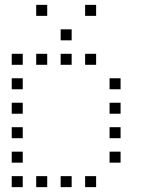

<svg xmlns="http://www.w3.org/2000/svg" viewBox="-20 -793 640 785"><path d="M129 -773Q128 -773 128 -773Q128 -773 128 -772V-729Q128 -728 128 -728Q128 -728 129 -728H172Q173 -728 173 -728Q173 -728 173 -729V-772Q173 -773 173 -773Q173 -773 172 -773ZM329 -773Q328 -773 328 -773Q328 -773 328 -772V-729Q328 -728 328 -728Q328 -728 329 -728H372Q373 -728 373 -728Q373 -728 373 -729V-772Q373 -773 373 -773Q373 -773 372 -773ZM229 -673Q228 -673 228 -673Q228 -673 228 -672V-629Q228 -628 228 -628Q228 -628 229 -628H272Q273 -628 273 -628Q273 -628 273 -629V-672Q273 -673 273 -673Q273 -673 272 -673ZM29 -573Q28 -573 28 -573Q28 -573 28 -572V-529Q28 -528 28 -528Q28 -528 29 -528H72Q73 -528 73 -528Q73 -528 73 -529V-572Q73 -573 73 -573Q73 -573 72 -573ZM129 -573Q128 -573 128 -573Q128 -573 128 -572V-529Q128 -528 128 -528Q128 -528 129 -528H172Q173 -528 173 -528Q173 -528 173 -529V-572Q173 -573 173 -573Q173 -573 172 -573ZM229 -573Q228 -573 228 -573Q228 -573 228 -572V-529Q228 -528 228 -528Q228 -528 229 -528H272Q273 -528 273 -528Q273 -528 273 -529V-572Q273 -573 273 -573Q273 -573 272 -573ZM329 -573Q328 -573 328 -573Q328 -573 328 -572V-529Q328 -528 328 -528Q328 -528 329 -528H372Q373 -528 373 -528Q373 -528 373 -529V-572Q373 -573 373 -573Q373 -573 372 -573ZM29 -473Q28 -473 28 -473Q28 -473 28 -472V-429Q28 -428 28 -428Q28 -428 29 -428H72Q73 -428 73 -428Q73 -428 73 -429V-472Q73 -473 73 -473Q73 -473 72 -473ZM429 -473Q428 -473 428 -473Q428 -473 428 -472V-429Q428 -428 428 -428Q428 -428 429 -428H472Q473 -428 473 -428Q473 -428 473 -429V-472Q473 -473 473 -473Q473 -473 472 -473ZM29 -373Q28 -373 28 -373Q28 -373 28 -372V-329Q28 -328 28 -328Q28 -328 29 -328H72Q73 -328 73 -328Q73 -328 73 -329V-372Q73 -373 73 -373Q73 -373 72 -373ZM429 -373Q428 -373 428 -373Q428 -373 428 -372V-329Q428 -328 428 -328Q428 -328 429 -328H472Q473 -328 473 -328Q473 -328 473 -329V-372Q473 -373 473 -373Q473 -373 472 -373ZM29 -273Q28 -273 28 -273Q28 -273 28 -272V-229Q28 -228 28 -228Q28 -228 29 -228H72Q73 -228 73 -228Q73 -228 73 -229V-272Q73 -273 73 -273Q73 -273 72 -273ZM429 -273Q428 -273 428 -273Q428 -273 428 -272V-229Q428 -228 428 -228Q428 -228 429 -228H472Q473 -228 473 -228Q473 -228 473 -229V-272Q473 -273 473 -273Q473 -273 472 -273ZM29 -173Q28 -173 28 -173Q28 -173 28 -172V-129Q28 -128 28 -128Q28 -128 29 -128H72Q73 -128 73 -128Q73 -128 73 -129V-172Q73 -173 73 -173Q73 -173 72 -173ZM429 -173Q428 -173 428 -173Q428 -173 428 -172V-129Q428 -128 428 -128Q428 -128 429 -128H472Q473 -128 473 -128Q473 -128 473 -129V-172Q473 -173 473 -173Q473 -173 472 -173ZM29 -73Q28 -73 28 -73Q28 -73 28 -72V-29Q28 -28 28 -28Q28 -28 29 -28H72Q73 -28 73 -28Q73 -28 73 -29V-72Q73 -73 73 -73Q73 -73 72 -73ZM129 -73Q128 -73 128 -73Q128 -73 128 -72V-29Q128 -28 128 -28Q128 -28 129 -28H172Q173 -28 173 -28Q173 -28 173 -29V-72Q173 -73 173 -73Q173 -73 172 -73ZM229 -73Q228 -73 228 -73Q228 -73 228 -72V-29Q228 -28 228 -28Q228 -28 229 -28H272Q273 -28 273 -28Q273 -28 273 -29V-72Q273 -73 273 -73Q273 -73 272 -73ZM329 -73Q328 -73 328 -73Q328 -73 328 -72V-29Q328 -28 328 -28Q328 -28 329 -28H372Q373 -28 373 -28Q373 -28 373 -29V-72Q373 -73 373 -73Q373 -73 372 -73Z"/></svg>

Font: Doto Light
Style: Regular
Weight: 300
Monospace: yes
Version: Version 1.000